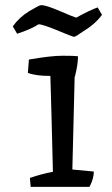

<svg xmlns="http://www.w3.org/2000/svg" viewBox="-20 -731 439 751"><path d="M93 -498Q178 -513 225 -513Q272 -513 285 -511Q285 -487 279 -458Q273 -429 272 -430L263 -68L347 -60Q347 -32 330 0H100L97 -35Q143 -51 187 -59Q181 -309 177 -434Q119 -434 89 -446ZM131 -636Q102 -617 47 -599L30 -628Q57 -665 95.5 -688Q134 -711 141 -711Q160 -711 213.5 -688Q267 -665 278 -662Q335 -693 362 -702L379 -673Q352 -636 302 -606Q298 -604 290 -598Q275 -587 268 -587Q248 -594 217 -607Q148 -636 131 -636Z"/></svg>

Font: Inika
Style: Regular
Weight: 400
Designer: Constanza Artigas Preller
Foundry: Constanza Artigas Preller
Version: Version 1.001